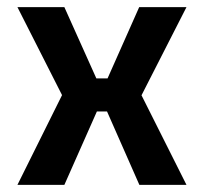

<svg xmlns="http://www.w3.org/2000/svg" viewBox="-20 -520 610 540"><path d="M504.5 -500 378 -252 504.5 0H372L281 -206.5H252.5L161 0H29L154.5 -252.5L29 -500H161L251 -299.5H282.5L371.5 -500Z"/></svg>

Font: League Mono Narrow SemiBold
Style: Regular
Weight: 600
Width: 3
Designer: Tyler Finck
Foundry: The League of Moveable Type / Tyler Finck
Version: Version 2.210